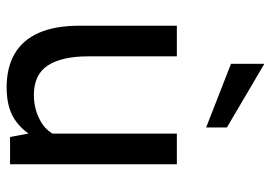

<svg xmlns="http://www.w3.org/2000/svg" viewBox="-136 -650 797 564"><g transform="rotate(90 262.0 -368.5)"><path d="M237 10Q179.5 10 139 -13.2Q98.5 -36.5 77.2 -84Q56 -131.5 56 -205V-490H146V-230Q146 -152 172.8 -111Q199.5 -70 260 -70Q301.5 -70 337 -90Q372.5 -110 386 -154L373 -105V-490H463V0H383L365 -96L389 -80Q364.5 -34.5 329.2 -12.2Q294 10 237 10ZM355 -576 168 -649V-747L355 -637Z"/></g></svg>

Font: Cabin Resolve
Style: Regular-Resolve
Weight: 400
Designer: Pablo Impallari
Foundry: Pablo Impallari. http://www.impallari.com Igino Marini. http://www.ikern.com
Version: Version 3.001